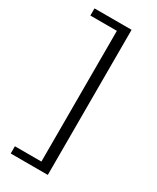

<svg xmlns="http://www.w3.org/2000/svg" viewBox="-214 -793 790 966"><g transform="rotate(30 181.0 -310.5)"><path d="M246 -732V111H30.5V69H184.5V-690.5H30.5V-732Z"/></g></svg>

Font: Newsreader Caption Light
Style: Regular
Weight: 300
Designer: Hugues Gentile
Foundry: Production Type
Version: Version 1.001